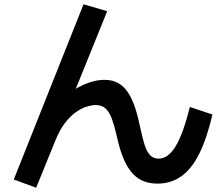

<svg xmlns="http://www.w3.org/2000/svg" viewBox="-20 -813 1040 892"><path d="M148 59 44 21 368 -793 478 -761 304 -331 267 -355Q317 -396 367.5 -419Q418 -442 466 -442Q503 -442 530 -426.5Q557 -411 576 -381.5Q595 -352 608.5 -310Q622 -268 633 -214Q642 -172 651.5 -141Q661 -110 676.5 -93Q692 -76 717 -76Q761 -76 796 -133.5Q831 -191 862 -316L967 -281Q941 -170 906 -99.5Q871 -29 823 5.5Q775 40 712 40Q669 40 638.5 25Q608 10 586 -19Q564 -48 548.5 -89.5Q533 -131 522 -183Q512 -227 500.5 -259Q489 -291 471.5 -308Q454 -325 425 -325Q406 -325 381 -317Q356 -309 330.5 -290.5Q305 -272 281 -240.5Q257 -209 238 -162Z"/></svg>

Font: M PLUS 2 SemiBold
Style: Regular
Weight: 600
Designer: Coji Morishita
Foundry: UNDERFOREST DESIGN
Version: Version 1.001